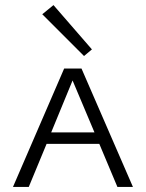

<svg xmlns="http://www.w3.org/2000/svg" viewBox="-20 -734 573 754"><path d="M341 -540 310 -514 146 -678 190 -714ZM441 0 370 -169H163L93 0H31L232 -465H300L502 0ZM181 -214H351L265 -418Z"/></svg>

Font: EauTestSC Semilight
Style: Regular
Weight: 300
Designer: Christian Thalmann (Catharsis Fonts)
Version: Version 0.001;PS 000.001;hotconv 1.0.88;makeotf.lib2.5.64775